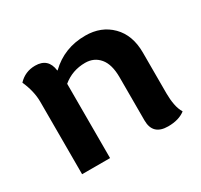

<svg xmlns="http://www.w3.org/2000/svg" viewBox="-101 -558 728 694"><g transform="rotate(-30 263.5 -211.0)"><path d="M173.3 -369.6H174.8Q235.4 -428.2 323.2 -428.2Q389.6 -428.2 431.6 -386Q473.6 -343.8 473.6 -271V-100.1Q473.6 -75.2 477.8 -53.2Q481.9 -31.2 491.7 -15.1Q464.8 5.9 419.9 5.9Q356 5.9 356 -55.7V-235.8Q356 -289.6 333.5 -316.4Q311 -343.3 273.9 -343.3Q220.2 -343.3 180.2 -310.1V0H63.5V-302.2Q63.5 -346.2 42 -394.5Q70.3 -424.8 112.3 -424.8Q166.5 -424.8 173.3 -369.6Z"/></g></svg>

Font: ALMAS
Style: Bold
Weight: 700
Designer: ALMAS Font/ by Husham Jawad Kadhim, derived from the Bainsely font by/ Paul James MIller
Foundry: High-Logic / Made with FontCreator
Version: Version 1.411;September 19, 2021;FontCreator 14.0.0.2814 32-